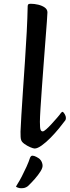

<svg xmlns="http://www.w3.org/2000/svg" viewBox="-20 -776 370 1020"><path d="M164 13Q157 13 140.5 6Q124 -1 109 -12Q94 -23 92 -34Q90 -39 89.5 -49.5Q89 -60 89 -77Q90 -106 93.5 -163.5Q97 -221 102 -295Q107 -369 112.5 -449.5Q118 -530 122 -606.5Q126 -683 127 -742Q127 -749 130 -752.5Q133 -756 143 -756Q163 -756 183.5 -751Q204 -746 218 -736Q232 -726 232 -710Q232 -701 229 -661Q226 -621 221.5 -562.5Q217 -504 212 -438Q207 -372 202.5 -309Q198 -246 195 -198Q192 -150 192 -129Q192 -96 195.5 -87Q199 -78 207 -78Q213 -78 226 -89.5Q239 -101 254.5 -118Q270 -135 283.5 -150.5Q297 -166 303 -175Q309 -182 312 -182Q316 -182 323 -171Q330 -160 330 -149Q330 -139 324 -133Q313 -118 293 -93.5Q273 -69 249 -44.5Q225 -20 202 -3.5Q179 13 164 13ZM92 224Q83 224 74 220.5Q65 217 65 215Q65 214 75 198Q83 186 95.5 162Q108 138 120.5 110.5Q133 83 140 61Q145 51 152 51Q161 51 172.5 57Q184 63 191 69Q199 77 202 85Q205 93 206 100Q208 114 195.5 134Q183 154 164.5 175Q146 196 128 213Q120 219 112 221.5Q104 224 92 224Z"/></svg>

Font: BriemHand
Style: Regular
Weight: 400
Designer: Gunnlaugur SE Briem, Eben Sorkin
Foundry: Sorkin Type
Version: Version 1.001; ttfautohint (v1.8.4.7-5d5b)